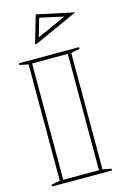

<svg xmlns="http://www.w3.org/2000/svg" viewBox="-140 -1005 674 1065"><g transform="rotate(-15 197.0 -473.0)"><path d="M365 -708V-698L315 -688V-20L365 -10V0H20V-10L70 -20V-688L20 -698V-708ZM90 -20H295V-688H90ZM140 -785 134 -789 180 -946 394 -900ZM163 -818 165 -819 330 -893 194 -923Z"/></g></svg>

Font: Kalnia Glaze Thin
Style: Bold
Weight: 700
Version: Version 1.110